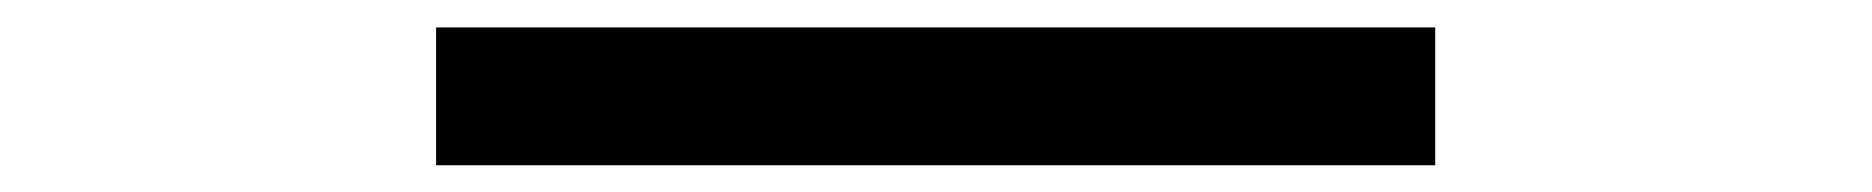

<svg xmlns="http://www.w3.org/2000/svg" viewBox="-20 -20 1365 140"><path d="M298 0V100.5H1026.5V0Z"/></svg>

Font: Melete
Style: Regular
Weight: 400
Width: 6
Designer: Sora Sagano
Foundry: DOT COLON
Version: Version 0.200;FEAKit 1.0